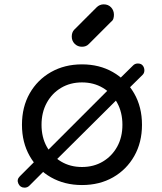

<svg xmlns="http://www.w3.org/2000/svg" viewBox="-20 -843 745 883"><path d="M93 20Q73 20 64.5 1.5Q56 -17 71 -32L145 -106L182 -134L497 -449L526 -477L591 -541Q600 -551 614 -551Q629 -551 636.5 -541.5Q644 -532 644 -519.5Q644 -507 636 -499L566 -430L540 -407L223 -92L194 -68L115 11Q106 20 93 20ZM357 8Q277 8 214.5 -27.5Q152 -63 116.5 -125.5Q81 -188 81 -269Q81 -351 116.5 -413.5Q152 -476 214.5 -511.5Q277 -547 357 -547Q437 -547 499 -511.5Q561 -476 597 -413.5Q633 -351 633 -269Q633 -188 597.5 -125.5Q562 -63 500 -27.5Q438 8 357 8ZM357 -75Q411 -75 453 -100Q495 -125 519 -168.5Q543 -212 543 -269Q543 -326 519 -370Q495 -414 453 -439Q411 -464 357 -464Q303 -464 261 -439Q219 -414 195 -370Q171 -326 171 -269Q171 -212 195 -168.5Q219 -125 261 -100Q303 -75 357 -75ZM357 -628Q337 -628 323.5 -641.5Q310 -655 310 -675Q310 -694 321 -706L424 -809Q438 -823 457 -823Q478 -823 491 -809Q504 -795 504 -775Q504 -766 501.5 -757.5Q499 -749 491 -743L389 -641Q377 -628 357 -628Z"/></svg>

Font: Comfortaa SemiBold
Style: Regular
Weight: 600
Designer: Johan Aakerlund
Foundry: Johan Aakerlund
Version: Version 3.104; ttfautohint (v1.8.1.43-b0c9)